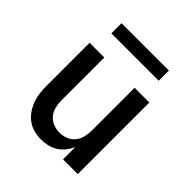

<svg xmlns="http://www.w3.org/2000/svg" viewBox="-193 -843 986 986"><g transform="rotate(45 300.0 -349.5)"><path d="M257 8Q231 8 205 1Q179 -6 158 -21.5Q137 -37 122 -59Q107 -81 98 -106Q89 -131 86 -157.5Q83 -184 83 -210V-520H190V-210Q190 -186 195.5 -162.5Q201 -139 216 -120.5Q231 -102 253.5 -93Q276 -84 300 -84Q324 -84 346.5 -93Q369 -102 384 -120.5Q399 -139 404.5 -162.5Q410 -186 410 -210V-520H517V0H410V-89Q400 -67 385 -48Q370 -29 349.5 -16Q329 -3 305 2.5Q281 8 257 8ZM128 -633V-707H472V-633Z"/></g></svg>

Font: Iosevka Aile Semibold
Style: Regular
Weight: 600
Designer: Belleve Invis
Foundry: Belleve Invis
Version: Version 31.1.0; ttfautohint (v1.8.4)